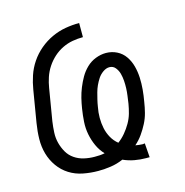

<svg xmlns="http://www.w3.org/2000/svg" viewBox="-85 -608 671 696"><g transform="rotate(-15 250.0 -260.0)"><path d="M380 8Q358 8 336.5 4Q315 0 295 -9Q272 1 248 4.5Q224 8 201 8Q172 8 144 2.5Q116 -3 93 -17.5Q70 -32 54 -54.5Q38 -77 30.5 -103.5Q23 -130 23.5 -159Q24 -188 29 -218L49 -338Q53 -363 61.5 -388.5Q70 -414 85.5 -437Q101 -460 122.5 -478Q144 -496 169 -507.5Q194 -519 220 -523.5Q246 -528 272 -528V-475Q252 -475 232.5 -471.5Q213 -468 194.5 -459Q176 -450 160.5 -436Q145 -422 133.5 -404.5Q122 -387 115.5 -367.5Q109 -348 106 -329L86 -209Q83 -188 82 -167.5Q81 -147 86 -128Q91 -109 100.5 -92.5Q110 -76 126 -65Q142 -54 161.5 -49.5Q181 -45 201 -45Q211 -45 220 -45.5Q229 -46 239 -48Q223 -65 213.5 -86Q204 -107 199.5 -130Q195 -153 196.5 -177Q198 -201 202 -226Q205 -245 209.5 -263.5Q214 -282 221.5 -300.5Q229 -319 239 -336.5Q249 -354 264 -368.5Q279 -383 298.5 -390.5Q318 -398 337 -398Q359 -398 378 -388.5Q397 -379 409 -361.5Q421 -344 426.5 -323Q432 -302 433 -280Q434 -258 432 -235.5Q430 -213 426 -191Q423 -171 418 -151.5Q413 -132 403.5 -113.5Q394 -95 382 -78Q370 -61 354 -47Q361 -46 367.5 -45Q374 -44 381 -44Q383 -44 385 -44.5Q387 -45 389 -45L393 8ZM297 -72Q312 -83 324.5 -98Q337 -113 346.5 -129.5Q356 -146 361 -163.5Q366 -181 369 -199Q371 -213 373 -227.5Q375 -242 375.5 -256Q376 -270 375 -284Q374 -298 370.5 -311Q367 -324 358.5 -334.5Q350 -345 336 -345Q324 -345 312 -336.5Q300 -328 292.5 -316.5Q285 -305 279.5 -293Q274 -281 270.5 -268Q267 -255 264 -242.5Q261 -230 259 -217Q255 -197 255 -176.5Q255 -156 259 -137Q263 -118 272.5 -101Q282 -84 297 -72Z"/></g></svg>

Font: Iosevka Light Oblique
Style: Regular
Weight: 300
Italic angle: -9°
Monospace: yes
Designer: Belleve Invis
Foundry: Belleve Invis
Version: Version 32.5.0; ttfautohint (v1.8.4)